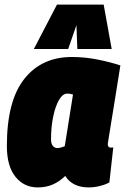

<svg xmlns="http://www.w3.org/2000/svg" viewBox="-20 -809 546 839"><path d="M368 10Q297 10 265 -40Q239 -15 210 -2.5Q181 10 145 10Q85 10 47.5 -36.5Q10 -83 10 -171Q10 -368 86 -464Q162 -560 294 -560Q351 -560 408 -548.5Q465 -537 506 -523Q491 -428 481 -366.5Q471 -305 465 -268Q459 -231 456 -212.5Q453 -194 452 -187Q451 -180 451 -179Q451 -164 464 -164Q466 -164 469 -164Q472 -164 475 -165L458 -12Q443 -3 417.5 3.5Q392 10 368 10ZM263 -170 299 -396Q293 -398 286.5 -399Q280 -400 274 -400Q254 -400 238 -372.5Q222 -345 212.5 -299.5Q203 -254 203 -200Q203 -181 211 -171.5Q219 -162 230 -162Q238 -162 247 -164.5Q256 -167 263 -170ZM128 -595 229 -789H433L468 -595H318L314 -699L278 -595Z"/></svg>

Font: Georama SemiCondensed Black
Style: Italic
Weight: 900
Width: 4
Italic angle: -9°
Designer: Jean-Baptiste Levee
Foundry: Production Type
Version: Version 1.000